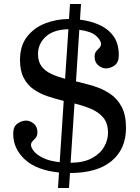

<svg xmlns="http://www.w3.org/2000/svg" viewBox="-20 -855 700 960"><path d="M330 -835 325 -760C283.7 -760 244.3 -752.8 207 -738.5C169.7 -724.2 139.2 -701.9 115.5 -671.8C91.8 -641.6 80 -602.7 80 -555C80 -519 86.2 -489.2 98.5 -465.5C110.8 -441.8 127.4 -422.8 148.2 -408.2C169.1 -393.8 192.5 -382.2 218.5 -373.5C244.5 -364.8 271.2 -357.2 298.5 -350.5L278.5 -44C243.5 -48 215.5 -55.2 194.5 -65.8C173.5 -76.2 158.3 -87.5 149 -99.5C139.7 -111.5 135 -121.7 135 -130C135 -137.7 137.7 -144 143 -149C148.3 -154 153.7 -159.8 159 -166.2C164.3 -172.8 167 -182 167 -194C167 -212.7 160.9 -227 148.8 -237C136.6 -247 123.7 -252 110 -252C95.7 -252 81.4 -247 67.2 -237C53.1 -227 46 -210 46 -186C46 -136.7 65.3 -94 104 -58C142.7 -22 199.7 -0.2 275 7.5L270 85H325L330 10C420.7 10 490 -10 538 -50C586 -90 610 -145 610 -215C610 -258.7 602.7 -294.2 588 -321.5C573.3 -348.8 553.8 -370.6 529.5 -386.8C505.2 -402.9 478.2 -415.5 448.8 -424.5C419.2 -433.5 389.7 -441.3 360 -448L376.5 -706C416.2 -700.7 444.2 -690.6 460.5 -675.8C476.8 -660.9 485 -647.3 485 -635C485 -627.3 482.3 -621 477 -616C471.7 -611 466.3 -605.2 461 -598.8C455.7 -592.2 453 -583 453 -571C453 -552.7 459.2 -538.4 471.5 -528.2C483.8 -518.1 496.7 -513 510 -513C524.7 -513 539 -518 553 -528C567 -538 574 -555 574 -579C574 -618.3 565 -650.2 547 -674.8C529 -699.2 505.3 -718 476 -731C446.7 -744 414.7 -752.5 380 -756.5L385 -835ZM170 -585C170 -618.7 182.8 -647.4 208.2 -671.2C233.8 -695.1 271.7 -707.7 322 -709L305.5 -461C280.5 -467.7 257.8 -475.7 237.2 -485C216.8 -494.3 200.4 -506.9 188.2 -522.8C176.1 -538.6 170 -559.3 170 -585ZM520 -190C520 -167.3 513.7 -144.6 501 -121.8C488.3 -98.9 468.3 -79.9 441 -64.8C413.7 -49.6 377.7 -41.7 333 -41L352.5 -337.5C382.5 -330.2 410.2 -321.2 435.5 -310.5C460.8 -299.8 481.2 -285.2 496.8 -266.5C512.2 -247.8 520 -222.3 520 -190Z"/></svg>

Font: Besley*
Style: Regular
Weight: 400
Designer: Owen Earl
Foundry: indestructible type*
Version: Version 3.000; ttfautohint (v1.8.3)